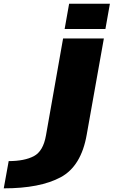

<svg xmlns="http://www.w3.org/2000/svg" viewBox="-204 -800 620 1050"><path d="M-183.5 230Q14.5 230 127.5 169.5Q240.5 109 270.5 -65L364 -589.5H141L47.5 -60Q32.5 27 -19 54Q-70.5 81 -156.5 81ZM174 -779.5 149.5 -641.5H372.5L397 -779.5Z"/></svg>

Font: Anybody Expanded ExtraBold
Style: Italic
Weight: 800
Width: 7
Italic angle: -10°
Version: Version 1.113;gftools[0.9.25]